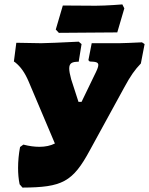

<svg xmlns="http://www.w3.org/2000/svg" viewBox="-20 -843 676 871"><path d="M376 -695 512 -696 544 -805 535 -823C535 -823 463 -817 414 -817C357 -817 265 -818 265 -818L233 -709L247 -694C247 -694 319 -695 376 -695ZM624 -651C580 -649 540 -647 521 -647H396L381 -570L387 -564C414 -563 426 -561 426 -548C426 -538 419 -523 407 -499L350 -381H336L303 -483C297 -505 294 -521 294 -532C294 -557 307 -563 337 -563L350 -643L337 -654C253 -650 192 -647 167 -647L54 -649L43 -564L49 -560C74 -540 93 -513 110 -473L229 -192C209 -182 186 -177 159 -177C137 -177 113 -180 86 -187L71 -176C65 -144 62 -112 62 -81C62 -56 64 -31 69 -7L82 8C262 7 310 -17 388 -162L544 -447C572 -499 592 -527 619 -555L636 -643Z"/></svg>

Font: Alegreya SC Black
Style: Italic
Weight: 900
Italic angle: -7°
Designer: Juan Pablo del Peral
Foundry: Huerta Tipografica
Version: Version 2.007;PS 002.007;hotconv 1.0.88;makeotf.lib2.5.64775